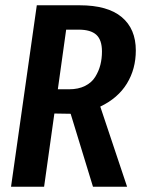

<svg xmlns="http://www.w3.org/2000/svg" viewBox="-20 -711 545 731"><path d="M497.1 -519Q497.1 -448.2 463.1 -392.8Q429.2 -337.4 361.8 -305.2L463.9 0H334L249 -277.8L187 -278.8L147.9 0H22L120.1 -690.9H283.2Q389.6 -690.9 443.4 -646Q497.1 -601.1 497.1 -519ZM200.2 -371.1H243.2Q278.3 -371.1 303.7 -383.8Q329.1 -396.5 342.5 -418.2Q356 -439.9 362.1 -463.9Q368.2 -487.8 368.2 -515.1Q368.2 -559.1 346.7 -578.6Q325.2 -598.1 279.8 -598.1H231.9Z"/></svg>

Font: Fira Sans Compressed Medium
Style: Italic
Weight: 500
Width: 3
Italic angle: -8°
Designer: Carrois Corporate & Edenspiekermann AG
Foundry: Carrois Corporate GbR & Edenspiekermann AG
Version: Version 4.203;PS 004.203;hotconv 1.0.88;makeotf.lib2.5.64775